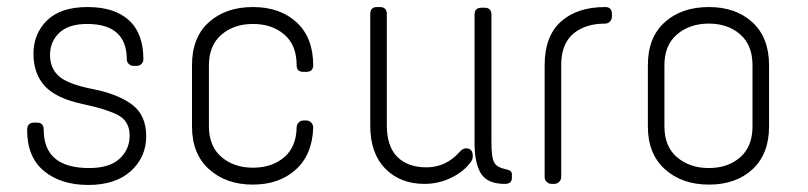

<svg xmlns="http://www.w3.org/2000/svg" viewBox="-20 -522 2293 545"><path d="M387 -354Q387 -346 381.5 -340.5Q376 -335 368 -335H359Q351 -335 345.5 -340.5Q340 -346 340 -353Q340 -454 227 -454Q175 -454 148.5 -429Q122 -404 122 -366Q122 -328 147.5 -305.5Q173 -283 244 -269Q315 -255 355 -225Q395 -195 395 -135.5Q395 -76 351.5 -36.5Q308 3 230.5 3Q153 3 105 -36.5Q57 -76 57 -153Q57 -174 77 -174H85Q104 -174 104 -154Q104 -45 233 -45Q291 -45 319.5 -71.5Q348 -98 348 -137Q348 -176 318 -193.5Q288 -211 213.5 -227Q139 -243 107 -278Q75 -313 75 -369.5Q75 -426 113.5 -464Q152 -502 228.5 -502Q305 -502 346 -464.5Q387 -427 387 -354Z M869 -337Q869 -318 849 -318H841Q822 -318 822 -337Q822 -394 787 -424Q752 -454 698 -454Q644 -454 608.5 -423.5Q573 -393 573 -336V-164Q573 -107 608.5 -76.5Q644 -46 698 -46Q752 -46 786.5 -75.5Q821 -105 822 -160Q822 -168 827.5 -174Q833 -180 841 -180H849Q858 -180 863.5 -174Q869 -168 869 -160Q867 -84 820 -41Q773 2 697.5 2Q622 2 573.5 -41.5Q525 -85 525 -163V-337Q525 -416 573 -459Q621 -502 698 -502Q775 -502 822 -458.5Q869 -415 869 -337Z M1050 -502H1058Q1078 -502 1078 -482V-166Q1078 -107 1107.5 -77Q1137 -47 1191 -47Q1245 -47 1284 -90Q1293 -101 1303 -101Q1322 -101 1322 -79Q1322 -70 1317 -63Q1297 -35 1261 -17.5Q1225 0 1185 0Q1116 0 1073.5 -43.5Q1031 -87 1031 -165V-482Q1031 -502 1050 -502ZM1346 -500H1356Q1375 -500 1375 -480V-117Q1375 -78 1381.5 -63.5Q1388 -49 1407 -44L1418 -41Q1433 -38 1433 -28V-17Q1433 0 1413 0Q1364 0 1345.5 -29Q1327 -58 1327 -118V-480Q1327 -500 1346 -500Z M1698 -502Q1717 -502 1717 -482V-475Q1717 -467 1711.5 -461Q1706 -455 1698 -455Q1641 -455 1607 -426Q1573 -397 1573 -337V-20Q1573 -11 1567 -5.5Q1561 0 1553 0H1546Q1538 0 1532 -5.5Q1526 -11 1526 -20V-337Q1526 -419 1572 -460.5Q1618 -502 1698 -502Z M2163 -337V-163Q2163 -85 2116 -41.5Q2069 2 1992.5 2Q1916 2 1867.5 -41.5Q1819 -85 1819 -163V-337Q1819 -416 1867 -459Q1915 -502 1992 -502Q2069 -502 2116 -458.5Q2163 -415 2163 -337ZM1866 -337V-163Q1866 -106 1902 -75.5Q1938 -45 1992 -45Q2046 -45 2081 -75.5Q2116 -106 2116 -163V-337Q2116 -394 2081 -424.5Q2046 -455 1992 -455Q1938 -455 1902 -424.5Q1866 -394 1866 -337Z"/></svg>

Font: Text Me One
Style: Regular
Weight: 400
Designer: Julia Petretta
Foundry: Julia Petretta
Version: Version 1.003